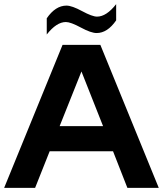

<svg xmlns="http://www.w3.org/2000/svg" viewBox="-20 -904 784 924"><path d="M372 -560 267 -297H476ZM149 0H0L281 -688H463L744 0H593L524 -176H219ZM445 -745Q418 -745 369 -771.5Q320 -798 297 -798Q252 -798 205 -738V-816Q247 -877 300 -877Q326 -877 375 -850.5Q424 -824 447 -824Q492 -824 539 -884V-806Q497 -745 445 -745Z"/></svg>

Font: Roundo SemiBold
Style: Regular
Weight: 600
Designer: Namrata Goyal (Gurmukhi), Shiva Nallaperumal (Latin)
Foundry: Indian Type Foundry
Version: Version 1.000;PS 1.0;hotconv 1.0.88;makeotf.lib2.5.647800